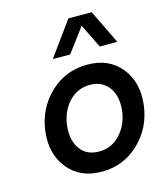

<svg xmlns="http://www.w3.org/2000/svg" viewBox="-113 -835 796 931"><g transform="rotate(-15 285.0 -370.0)"><path d="M194 -579 318 -750H435L518 -579H430L371 -699L281 -579ZM471 -64.5Q393 10 284 10Q175 10 115 -64.5Q55 -139 68.5 -250Q82 -361 160 -435.5Q238 -510 347.5 -510Q457 -510 516.5 -435.5Q576 -361 562.5 -250Q549 -139 471 -64.5ZM296 -88Q359 -88 402 -134.5Q445 -181 454 -250Q459 -295 447.5 -331.5Q436 -368 406.5 -390Q377 -412 336 -412Q272 -412 229 -366Q186 -320 177.5 -250Q169 -180 200.5 -134Q232 -88 296 -88Z"/></g></svg>

Font: Orkney Medium
Style: MediumItalic
Weight: 500
Designer: Samuel Oakes and Alfredo Marco Pradil
Foundry: Alfredo Marco Pradil
Version: 1.0; ttfautohint (v1.5)